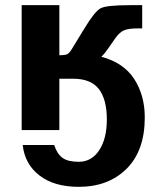

<svg xmlns="http://www.w3.org/2000/svg" viewBox="-20 -504 594 744"><path d="M399 -316 427 -356C437.7 -371.3 448.8 -381.5 460.5 -386.5C472.2 -391.5 490.3 -394 515 -394H531V-484H483C423 -484 385.3 -480 370 -472C354.7 -464 333.3 -437.3 306 -392L259 -315C252.3 -303.7 246.2 -296.7 240.5 -294C234.8 -291.3 224.7 -290 210 -290V-484H64V0H210V-199H263C309 -199 342.3 -185.7 363 -159C383.7 -132.3 394 -93 394 -41C394 8.3 384.2 48 364.5 78C344.8 108 318.3 123 285 123C257 123 236 117.8 222 107.5C208 97.2 197.3 80.7 190 58H68C73.3 107.3 95 146.7 133 176C171 205.3 221.7 220 285 220C361.7 220 423.5 196.7 470.5 150C517.5 103.3 541 37 541 -49C541 -106.3 527.3 -156 500 -198C472.7 -240 430.3 -268.7 373 -284C382.3 -293.3 391 -304 399 -316Z"/></svg>

Font: Play
Style: Bold
Weight: 700
Designer: Jonas Hecksher
Foundry: Jonas Hecksher, Playtypeª, e-types AS
Version: Version 1.002